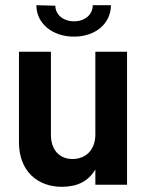

<svg xmlns="http://www.w3.org/2000/svg" viewBox="-20 -711 569 739"><path d="M218 8C278 8 321 -14 347 -59V0H469V-512H347V-193C347 -136 312 -99 259 -99C208 -99 176 -135 176 -192V-512H53V-163C53 -52 125 8 218 8ZM120 -691C120 -621 181 -570 265 -570C348 -570 407 -621 407 -691H337C337 -654 306 -629 265 -629C224 -629 193 -654 193 -689Z"/></svg>

Font: Vanilla Cream
Style: Bold
Weight: 700
Designer: Jeremy Tribby, Jinavaṁso
Foundry: Tribby Type
Version: Version 1.422;Glyphs 3.1.2 (3151)